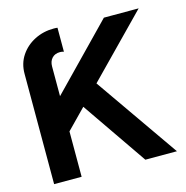

<svg xmlns="http://www.w3.org/2000/svg" viewBox="-108 -836 907 938"><g transform="rotate(-15 345.5 -367.5)"><path d="M244.6 -389.4 512.7 0H672.4L359.1 -449.7ZM51.3 -558.1V0H190.4V-229.5L672.4 -722.7Q660.4 -722.7 636.2 -722.7Q612.1 -722.7 584.5 -722.7Q556.9 -722.7 532.8 -722.7Q508.8 -722.7 496.6 -722.7L190.4 -407.7V-558.1Q190.4 -584 205.2 -599.9Q220 -615.7 245.4 -615.7Q256.6 -615.7 264.9 -612.5V-733.9Q260.3 -734.6 255.2 -734.7Q250.2 -734.9 245.4 -734.9Q193.1 -734.9 148.9 -712.4Q104.7 -689.9 78 -650.1Q51.3 -610.4 51.3 -558.1Z"/></g></svg>

Font: Giphurs
Style: Regular
Weight: 400
Version: Version 2.010